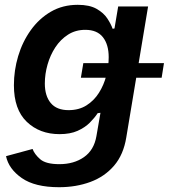

<svg xmlns="http://www.w3.org/2000/svg" viewBox="-20 -573 711 809"><path d="M229 215.8Q127 215.8 71.8 177.2Q16.6 138.7 5.4 85L117.2 54.7Q125.5 77.1 149.4 97.9Q173.3 118.7 230 118.7Q291.5 118.7 333.7 89.1Q376 59.6 386.2 1L403.3 -97.7L391.6 -96.2Q378.4 -76.2 358.2 -55.9Q337.9 -35.6 306.9 -21.7Q275.9 -7.8 231 -7.8Q147 -7.8 92.8 -59.8Q38.6 -111.8 38.6 -213.9Q38.6 -276.4 56.6 -336.7Q74.7 -397 109.6 -445.8Q144.5 -494.6 194.3 -523.7Q244.1 -552.7 307.6 -552.7Q357.4 -552.7 387.2 -535.6Q417 -518.6 432.4 -494.9Q447.8 -471.2 454.6 -451.7L462.4 -453.1L478 -545.9H604L512.2 5.4Q500.5 78.6 460.7 125Q420.9 171.4 360.8 193.6Q300.8 215.8 229 215.8ZM269 -108.9Q312.5 -108.9 344.2 -128.9Q376 -148.9 396.7 -181.6Q417.5 -214.4 427.7 -253.7Q438 -293 438 -332Q438 -385.3 413.6 -416.3Q389.2 -447.3 339.4 -447.3Q298.3 -447.3 266.6 -427Q234.9 -406.7 213.1 -373.5Q191.4 -340.3 180.2 -300.5Q168.9 -260.7 168.9 -221.2Q168.9 -168.9 193.8 -138.9Q218.8 -108.9 269 -108.9ZM320.8 -245.6 331.1 -307.1H670.9L661.1 -245.6Z"/></svg>

Font: Inter Semi Bold
Style: Italic
Weight: 600
Italic angle: -9.39999°
Designer: Rasmus Andersson
Foundry: rsms
Version: Version 4.000;git-3c8e0fc